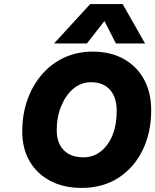

<svg xmlns="http://www.w3.org/2000/svg" viewBox="-20 -913 761 941"><path d="M422 -893H581L691 -700H548L492 -810L406 -700H245ZM89 -269Q89 -352 114 -423Q139 -494 185 -547.5Q231 -601 294.5 -630.5Q358 -660 434 -660Q521 -660 585.5 -624.5Q650 -589 685.5 -524.5Q721 -460 721 -373Q721 -262 678.5 -176Q636 -90 559.5 -41Q483 8 380 8Q292 8 226.5 -26.5Q161 -61 125 -123Q89 -185 89 -269ZM552 -369Q552 -436 519 -473Q486 -510 426 -510Q378 -510 340.5 -479Q303 -448 280.5 -394.5Q258 -341 258 -275Q258 -212 292.5 -177Q327 -142 389 -142Q437 -142 474 -171Q511 -200 531.5 -251Q552 -302 552 -369Z"/></svg>

Font: Overused Grotesk ExtraBold
Style: Italic
Weight: 800
Italic angle: -10°
Version: Version 0.003